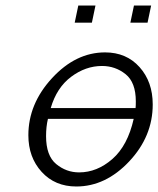

<svg xmlns="http://www.w3.org/2000/svg" viewBox="-20 -676 580 704"><path d="M84 -180.2Q84 -295.4 170.9 -389.6Q257.8 -483.9 365.2 -483.9Q443.4 -483.9 491.7 -429.9Q540 -376 540 -293Q540 -175.8 453.6 -84Q367.2 7.8 259.8 7.8Q181.6 7.8 132.8 -45.7Q84 -99.1 84 -180.2ZM148.9 -176.8Q148.9 -105 186 -74.5Q223.1 -43.9 270 -43.9Q335.9 -43.9 392.1 -93Q448.2 -142.1 470.2 -240.2H155.8Q148.9 -211.9 148.9 -176.8ZM166 -279.8H477.1Q478 -287.6 478 -304.2Q478 -374 440.4 -404.1Q402.8 -434.1 354 -434.1Q293.9 -434.1 241 -394.5Q188 -355 166 -279.8ZM253.9 -592.8 267.1 -655.8H330.1L316.9 -592.8ZM458 -592.8 471.2 -655.8H534.2L521 -592.8Z"/></svg>

Font: CMU Bright
Style: Oblique
Weight: 500
Italic angle: -12°
Version: Version 0.7.0